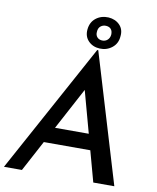

<svg xmlns="http://www.w3.org/2000/svg" viewBox="-101 -1028 902 1105"><g transform="rotate(10 349.5 -475.5)"><path d="M104 0H-1L411 -755H417L644 0H521L361 -586L444 -636ZM227 -272H486L510 -180H184ZM335 -862Q339 -905 369.5 -929Q400 -953 443 -951Q484 -948 509 -922Q534 -896 529 -855Q526 -813 495 -788.5Q464 -764 423 -766Q382 -768 356.5 -794.5Q331 -821 335 -862ZM391 -858Q389 -839 399.5 -827Q410 -815 428 -814Q447 -813 460 -824.5Q473 -836 475 -856Q476 -877 466 -888.5Q456 -900 437 -901Q419 -902 405.5 -891Q392 -880 391 -858Z"/></g></svg>

Font: Josefin Sans Medium
Style: Italic
Weight: 500
Italic angle: -7°
Designer: Santiago Orozco
Foundry: Typemade
Version: Version 2.000